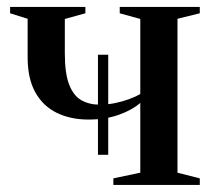

<svg xmlns="http://www.w3.org/2000/svg" viewBox="-20 -522 597 542"><path d="M300 0V-18.5L376 -34.5V-231.5Q352.5 -211 315 -197.8Q277.5 -184.5 230 -184.5Q179 -184.5 140.2 -203.5Q101.5 -222.5 79.8 -261.2Q58 -300 58 -360.5V-469L8.5 -484.5V-502.5H221V-484.5L163 -468.5V-371Q163 -314 175.5 -282.5Q188 -251 210.2 -238.8Q232.5 -226.5 262 -226.5Q282.5 -226.5 303.8 -230.8Q325 -235 344 -242Q363 -249 376 -256.5V-468.5L318 -484.5V-502.5H544V-484.5L481 -469V-34.5L544 -18.5V0ZM256.5 -85V-367.5H285.5V-85Z"/></svg>

Font: Merriweather 144pt Medium
Style: Regular
Weight: 500
Version: Version 2.100